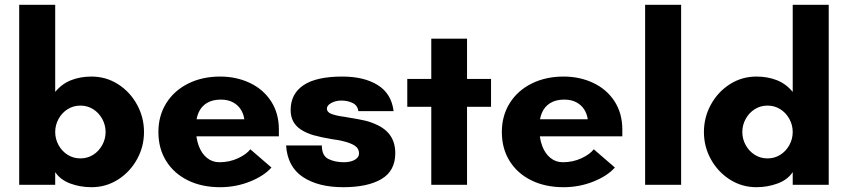

<svg xmlns="http://www.w3.org/2000/svg" viewBox="-20 -770 3533 800"><path d="M210 -53V0H60V-750H210V-387Q238 -421 276.5 -436Q315 -451 361 -451Q422.1 -451 472.1 -419Q522 -387 551 -334Q580 -281 580 -220Q580 -159 551 -106.5Q522 -54 472.1 -22Q422.1 10 361 10Q314 10 272.5 -5.5Q231 -21 210 -53ZM420 -220Q420 -249 406 -274.5Q392 -300 368.2 -315Q344.5 -330 315 -330Q285.5 -330 261.8 -315Q238 -300 224 -274.5Q210 -248.9 210 -220Q210 -191 224 -165.5Q238 -140 261.8 -125Q285.5 -110 315 -110Q344.5 -110 368.2 -125Q392 -140 406 -165.5Q420 -191.1 420 -220Z M640 -220Q640 -288 673 -340.5Q706 -393 764.5 -422Q823 -451 897 -451Q965 -451 1021 -424.5Q1077 -398 1109.5 -348Q1142 -298 1142 -230V-202H769V-273H998Q995 -295 983.5 -313.5Q972 -332 951 -343.5Q930 -355 900 -355Q865 -355 841.5 -340.5Q818 -326 807 -300Q796 -274 796 -239Q796 -195 808 -162.5Q820 -130 842.5 -112Q865 -94 894 -94Q936 -94 971.5 -110.5Q1007 -127 1023 -148L1111 -72Q1080 -37 1021.5 -13.5Q963 10 897 10Q821 10 763 -18.5Q705 -47 672.5 -99Q640 -151 640 -220Z M1172 -164H1321Q1321 -121 1348.5 -107.5Q1376 -94 1413 -94Q1440 -94 1458 -104Q1476 -114 1476 -131Q1476 -151 1459 -162.5Q1442 -174 1409 -182Q1382 -188 1364 -190Q1317 -198 1287 -206.5Q1257 -215 1234 -230Q1191 -258 1191 -311Q1191 -379 1244.5 -415Q1298 -451 1406 -451Q1497 -451 1554 -415.5Q1611 -380 1620 -307H1473Q1470 -331 1449 -341Q1428 -351 1402 -351Q1379 -351 1360.5 -341Q1342 -331 1342 -317Q1342 -303 1360.5 -295.5Q1379 -288 1417 -283L1434 -280Q1472 -274 1498.5 -268Q1525 -262 1548 -251Q1627 -216 1627 -132Q1627 -58 1569.5 -24Q1512 10 1410 10Q1306 10 1242 -32.5Q1178 -75 1172 -164Z M1777 -325H1677V-441H1777V-609H1926V-441H2026V-325H1926V0H1777Z M2071 -220Q2071 -288 2104 -340.5Q2137 -393 2195.5 -422Q2254 -451 2328 -451Q2396 -451 2452 -424.5Q2508 -398 2540.5 -348Q2573 -298 2573 -230V-202H2200V-273H2429Q2426 -295 2414.5 -313.5Q2403 -332 2382 -343.5Q2361 -355 2331 -355Q2296 -355 2272.5 -340.5Q2249 -326 2238 -300Q2227 -274 2227 -239Q2227 -195 2239 -162.5Q2251 -130 2273.5 -112Q2296 -94 2325 -94Q2367 -94 2402.5 -110.5Q2438 -127 2454 -148L2542 -72Q2511 -37 2452.5 -13.5Q2394 10 2328 10Q2252 10 2194 -18.5Q2136 -47 2103.5 -99Q2071 -151 2071 -220Z M2668 -750H2818V0H2668Z M2913 -220Q2913 -281 2942 -334Q2971 -387 3020.9 -419Q3070.9 -451 3132 -451Q3178 -451 3216.5 -436Q3255 -421 3283 -387V-750H3433V0H3283V-53Q3262 -21 3220 -5.5Q3178 10 3132 10Q3070.9 10 3020.9 -22Q2971 -54 2942 -106.5Q2913 -159 2913 -220ZM3283 -220Q3283 -249 3269 -274.5Q3255 -300 3231.2 -315Q3207.5 -330 3178 -330Q3148.5 -330 3124.8 -315Q3101 -300 3087 -274.5Q3073 -248.9 3073 -220Q3073 -191 3087 -165.5Q3101 -140 3124.8 -125Q3148.5 -110 3178 -110Q3207.5 -110 3231.2 -125Q3255 -140 3269 -165.5Q3283 -191.1 3283 -220Z"/></svg>

Font: Teachers[wght]
Style: Regular
Weight: 400
Designer: Alfredo Marco Pradil & Chank Diesel
Version: Version 1.000;Glyphs 3.1.2 (3151)